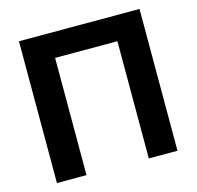

<svg xmlns="http://www.w3.org/2000/svg" viewBox="-101 -794 922 900"><g transform="rotate(-15 359.5 -344.0)"><path d="M512.7 0V-568.8H210.4V0H66.9V-688H651.9V0Z"/></g></svg>

Font: Liberation Sans
Style: Bold
Weight: 700
Designer: Steve Matteson
Foundry: Ascender Corporation
Version: Version 2.1.5